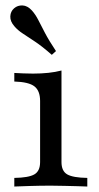

<svg xmlns="http://www.w3.org/2000/svg" viewBox="-20 -682 362 702"><path d="M32.3 0V-31.5Q84.7 -32.3 105.6 -44.4Q126.6 -56.5 126.6 -89.5V-312.9Q126.6 -350 106 -366.1Q85.5 -382.3 32.3 -383.9V-415.3Q46.8 -414.5 64.5 -413.7Q82.3 -412.9 100.8 -412.9Q130.6 -412.9 156.9 -415.7Q183.1 -418.5 204.8 -424.2V-89.5Q204.8 -56.5 225.8 -44.4Q246.8 -32.3 299.2 -31.5V0Q287.1 -0.8 264.9 -1.2Q242.7 -1.6 216.5 -2.4Q190.3 -3.2 165.3 -3.2Q127.4 -3.2 89.1 -2Q50.8 -0.8 32.3 0ZM169.4 -481.5Q134.7 -512.1 108.1 -529.8Q81.5 -547.6 62.9 -559.7Q44.4 -571.8 32.3 -586.3Q16.9 -604 17.7 -622.2Q18.5 -640.3 31.5 -651.6Q44.4 -662.9 62.5 -662.1Q80.6 -661.3 96.8 -643.5Q109.7 -629 119.8 -609.3Q129.8 -589.5 144.4 -561.7Q158.9 -533.9 184.7 -495.2Z"/></svg>

Font: Playfair 12pt
Style: Regular
Weight: 400
Designer: Claus Eggers Sørensen
Foundry: Claus Eggers Sørensen
Version: Version 2.000;gftools[0.9.28]